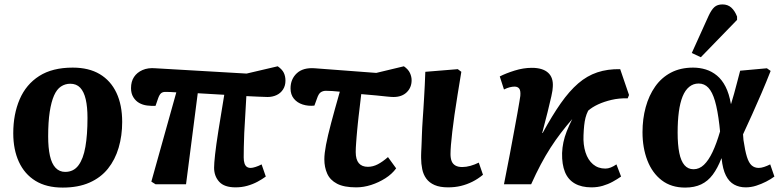

<svg xmlns="http://www.w3.org/2000/svg" viewBox="-20 -834 3548 869"><path d="M264 15Q190 15 140.5 -15.5Q91 -46 65.5 -101.5Q40 -157 40 -231Q40 -317 69 -384.5Q98 -452 157.5 -490Q217 -528 309 -528Q382 -528 431.5 -498.5Q481 -469 507 -414Q533 -359 533 -282Q533 -220 517 -165.5Q501 -111 468.5 -70.5Q436 -30 385 -7.5Q334 15 264 15ZM275 -56Q313 -56 335 -85.5Q357 -115 366.5 -169.5Q376 -224 376 -300Q376 -350 368 -384.5Q360 -419 343 -437Q326 -455 298 -455Q275 -455 256 -442.5Q237 -430 224.5 -401.5Q212 -373 205 -327.5Q198 -282 198 -217Q198 -165 206 -129Q214 -93 231.5 -74.5Q249 -56 275 -56Z M1046 14Q995 14 972 -11.5Q949 -37 949 -75Q949 -94 953.5 -135Q958 -176 968.5 -242.5Q979 -309 995 -405Q965 -407 935 -408.5Q905 -410 875 -412L822 0H684L665 -12L778 -416Q763 -417 752.5 -417.5Q742 -418 733 -418Q717 -419 709 -412Q701 -405 695 -387L684 -355Q665 -354 645.5 -356.5Q626 -359 610 -368Q594 -377 583.5 -394Q573 -411 573 -435Q573 -465 586.5 -485.5Q600 -506 625 -517Q650 -528 684 -525L1096 -501L1237 -534Q1257 -520 1264.5 -504.5Q1272 -489 1272 -469Q1272 -446 1261 -429Q1250 -412 1231.5 -403.5Q1213 -395 1191 -395Q1175 -395 1149 -396.5Q1123 -398 1095 -399Q1093 -353 1090 -311Q1087 -269 1085.5 -232.5Q1084 -196 1083.5 -168Q1083 -140 1083 -122Q1083 -106 1086.5 -95Q1090 -84 1097 -79Q1104 -74 1115 -74Q1123 -74 1137 -78.5Q1151 -83 1164 -90L1183 -35Q1167 -23 1145.5 -11.5Q1124 0 1099 7Q1074 14 1046 14Z M1592 14Q1537 14 1505.5 -2.5Q1474 -19 1461 -48Q1448 -77 1448 -113Q1448 -139 1455.5 -178.5Q1463 -218 1478.5 -276.5Q1494 -335 1518 -419Q1500 -421 1484 -422Q1468 -423 1455 -423Q1442 -423 1432 -416.5Q1422 -410 1415 -389L1403 -356Q1375 -353 1350 -361Q1325 -369 1310 -387.5Q1295 -406 1295 -434Q1295 -476 1323.5 -502.5Q1352 -529 1405 -525L1683 -504L1808 -534Q1828 -520 1835.5 -503.5Q1843 -487 1843 -471Q1843 -438 1821 -416.5Q1799 -395 1761 -395Q1751 -395 1731.5 -397Q1712 -399 1683.5 -402Q1655 -405 1615 -408Q1613 -391 1611 -374Q1609 -357 1607 -340Q1605 -323 1603 -306.5Q1601 -290 1599.5 -274Q1598 -258 1596.5 -243.5Q1595 -229 1594 -215Q1593 -201 1592 -188.5Q1591 -176 1590.5 -165.5Q1590 -155 1590 -146Q1590 -112 1604 -95.5Q1618 -79 1645 -79Q1668 -79 1690 -90.5Q1712 -102 1736 -123L1773 -72Q1754 -46 1724 -27Q1694 -8 1660 3Q1626 14 1592 14Z M2008 14Q1971 14 1947 3.5Q1923 -7 1909.5 -25.5Q1896 -44 1891 -68.5Q1886 -93 1886 -119Q1886 -124 1886 -131.5Q1886 -139 1886.5 -148Q1887 -157 1887.5 -168.5Q1888 -180 1888.5 -193.5Q1889 -207 1889.5 -223Q1890 -239 1891 -258Q1892 -277 1893.5 -298Q1895 -319 1896.5 -342.5Q1898 -366 1899.5 -392.5Q1901 -419 1902.5 -448Q1904 -477 1905 -509L2052 -521L2068 -509Q2059 -454 2051 -405Q2043 -356 2037 -314Q2031 -272 2027 -237.5Q2023 -203 2021 -178Q2019 -153 2019 -137Q2019 -118 2024 -105Q2029 -92 2041 -85Q2053 -78 2072 -78Q2090 -78 2109.5 -83.5Q2129 -89 2147 -98L2166 -43Q2143 -24 2118 -11.5Q2093 1 2066 7.5Q2039 14 2008 14Z M2657 14Q2612 14 2581.5 -3.5Q2551 -21 2537 -55.5Q2523 -90 2524 -141Q2525 -166 2530 -190Q2535 -214 2545 -239.5Q2555 -265 2570 -295Q2543 -264 2518.5 -232Q2494 -200 2471.5 -165Q2449 -130 2427.5 -89.5Q2406 -49 2384 0H2261Q2276 -75 2287.5 -136Q2299 -197 2307.5 -243.5Q2316 -290 2322 -322.5Q2328 -355 2331 -374.5Q2334 -394 2335 -400Q2337 -424 2330 -433Q2323 -442 2309 -442Q2299 -442 2287 -439Q2275 -436 2261 -429L2242 -488Q2269 -502 2309 -514.5Q2349 -527 2387 -527Q2436 -527 2460.5 -505Q2485 -483 2482 -441Q2482 -428 2475.5 -398.5Q2469 -369 2458.5 -327Q2448 -285 2434 -232H2436Q2479 -311 2518 -366.5Q2557 -422 2597 -456.5Q2637 -491 2683.5 -506.5Q2730 -522 2787 -521L2827 -404L2821 -389Q2782 -390 2748 -382Q2714 -374 2687 -361.5Q2660 -349 2642 -333Q2634 -317 2630 -301Q2626 -285 2624 -266Q2622 -247 2621 -222Q2619 -179 2630 -144.5Q2641 -110 2664 -90.5Q2687 -71 2720 -71Q2732 -71 2744.5 -76Q2757 -81 2770 -90L2791 -35Q2774 -23 2753 -11.5Q2732 0 2708 7Q2684 14 2657 14Z M3081 15Q3018 15 2975 -18Q2932 -51 2910 -108Q2888 -165 2888 -236Q2888 -296 2902.5 -349Q2917 -402 2945.5 -442.5Q2974 -483 3017 -505.5Q3060 -528 3117 -528Q3147 -528 3174.5 -519.5Q3202 -511 3225 -492Q3248 -473 3264 -441.5Q3280 -410 3288 -364H3289Q3296 -386 3302.5 -410Q3309 -434 3316 -460.5Q3323 -487 3330 -514L3451 -525L3468 -513Q3448 -462 3426.5 -412Q3405 -362 3384 -315.5Q3363 -269 3343 -226L3345 -200Q3352 -152 3360.5 -124.5Q3369 -97 3382 -85.5Q3395 -74 3414 -74Q3425 -74 3438.5 -78.5Q3452 -83 3466 -90L3485 -35Q3469 -23 3447.5 -12Q3426 -1 3402.5 6.5Q3379 14 3355 14Q3326 14 3303 1.5Q3280 -11 3265.5 -39.5Q3251 -68 3246 -117H3245Q3228 -73 3206 -43.5Q3184 -14 3153.5 0.5Q3123 15 3081 15ZM3119 -68Q3145 -68 3166 -88Q3187 -108 3205 -146Q3223 -184 3239 -239L3236 -268Q3228 -336 3216 -377Q3204 -418 3186 -437Q3168 -456 3142 -456Q3118 -456 3099.5 -441Q3081 -426 3069.5 -397.5Q3058 -369 3052.5 -328Q3047 -287 3047 -234Q3047 -179 3054.5 -142Q3062 -105 3078 -86.5Q3094 -68 3119 -68ZM3152 -575 3111 -594 3187 -762Q3200 -790 3213.5 -802Q3227 -814 3250 -814Q3274 -814 3290 -799.5Q3306 -785 3316 -759V-744Z"/></svg>

Font: Literata 18pt
Style: Bold Italic
Weight: 700
Italic angle: -2°
Designer: Latin by Veronika Burian and Jose Scaglione. Greek by Irene Vlachou. Cyrillic by Vera Evstafieva
Foundry: TypeTogether
Version: Version 3.103;gftools[0.9.29]